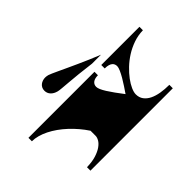

<svg xmlns="http://www.w3.org/2000/svg" viewBox="-126 -1362 1805 1805"><g transform="rotate(-45 776.0 -460.0)"><path d="M552.7 -744.6Q512.7 -754.9 490.2 -779.3Q467.8 -803.7 467.8 -837.4Q467.8 -857.9 475.8 -873.5Q483.9 -889.2 497.1 -899.4Q510.3 -909.7 526.9 -915Q543.5 -920.4 560.5 -920.4Q577.6 -920.4 598.1 -915Q608.4 -912.1 633.1 -901.1Q657.7 -890.1 693.6 -873.5Q729.5 -856.9 774.4 -835.9Q819.3 -814.9 869.9 -792.2Q920.4 -769.5 974.9 -745.8Q1029.3 -722.2 1083.5 -700.7H964.4Q877.4 -712.4 808.1 -719.2Q738.8 -726.1 687 -730.5Q635.3 -734.9 601.6 -737.8Q567.9 -740.7 552.7 -744.6ZM242.7 -45.9Q313.5 -47.4 364 -63.2Q414.6 -79.1 446.8 -101.8Q479 -124.5 493.9 -150.1Q508.8 -175.8 508.8 -197.3V-264.6Q479.5 -309.1 444.6 -350.1Q409.7 -391.1 371.3 -426.8Q333 -462.4 292 -491.5Q251 -520.5 209.5 -541.3Q168 -562 127.2 -573.2Q86.4 -584.5 48.8 -584.5V-630.4H926.8V-584.5Q883.8 -584.5 860.8 -566.9Q837.9 -549.3 837.9 -519Q837.9 -503.4 847.9 -480.2Q857.9 -457 877 -426.5Q896 -396 923.3 -358.2Q950.7 -320.3 984.9 -275.4Q1003.9 -303.2 1026.9 -337.6Q1049.8 -372.1 1069.6 -406Q1089.4 -439.9 1102.5 -469.5Q1115.7 -499 1115.7 -516.6Q1115.7 -529.3 1111.3 -541.5Q1106.9 -553.7 1095.9 -563.2Q1085 -572.8 1065.9 -578.6Q1046.9 -584.5 1017.1 -584.5V-630.4H1524.9V-584.5Q1459 -583 1398.4 -562Q1337.9 -541 1285.4 -507.8Q1232.9 -474.6 1189.7 -433.3Q1146.5 -392.1 1115.7 -350.6Q1085 -309.1 1068.1 -271Q1051.3 -232.9 1051.3 -206.1Q1051.3 -162.6 1074 -132.1Q1096.7 -101.6 1135.5 -82.5Q1174.3 -63.5 1226.6 -54.7Q1278.8 -45.9 1337.9 -45.9V0H242.7Z"/></g></svg>

Font: Asset
Style: Regular
Weight: 400
Designer: Riccardo De Franceschi
Foundry: Sorkin Type Co.
Version: Version 1.001